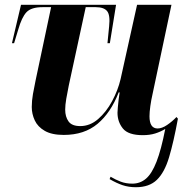

<svg xmlns="http://www.w3.org/2000/svg" viewBox="-20 -556 784 804"><path d="M549 228Q519 228 493.5 219.5Q468 211 439 194L443 184Q463 196 485 204.5Q507 213 534 213Q567 213 591.5 192Q616 171 635.5 121Q655 71 672 -16Q652 -4 629.5 3Q607 10 578 10Q517 10 494.5 -18Q472 -46 472 -84Q472 -91 473.5 -107.5Q475 -124 477 -141Q479 -158 481 -169H477Q444 -84 388.5 -37.5Q333 9 247 9Q197 9 167.5 -8Q138 -25 125.5 -52Q113 -79 113 -108Q113 -134 118 -162.5Q123 -191 129 -219L194 -526H158Q111 -526 91 -505Q71 -484 56 -431L39 -375H30L68 -536H466L440 -375H430L437 -446Q442 -493 428.5 -509.5Q415 -526 381 -526H339L268 -198Q262 -169 257.5 -142.5Q253 -116 253 -97Q253 -67 267 -47.5Q281 -28 316 -28Q357 -28 391 -57.5Q425 -87 449.5 -132.5Q474 -178 485 -225L554 -536H698L619 -163Q613 -137 609.5 -111.5Q606 -86 606 -69Q606 -18 640 -18Q658 -18 679.5 -32.5Q701 -47 719 -66L725 -59Q707 39 688 102.5Q669 166 637 197Q605 228 549 228Z"/></svg>

Font: Noto Serif Display SemiCondensed
Style: Bold Italic
Weight: 700
Width: 4
Italic angle: -12°
Designer: Monotype Design Team
Foundry: Monotype Imaging Inc.
Version: Version 2.009